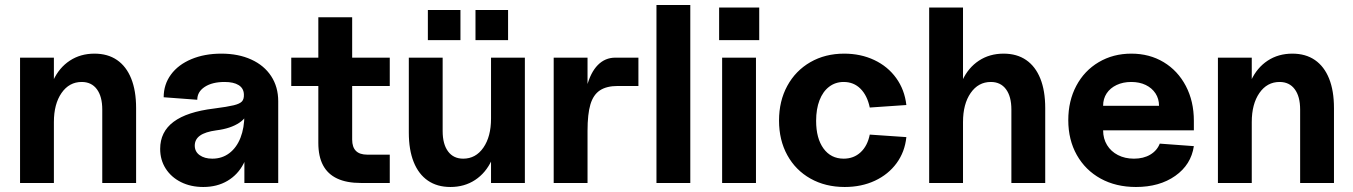

<svg xmlns="http://www.w3.org/2000/svg" viewBox="-20 -730 5398 766"><path d="M306 -403Q256 -403 225.5 -359Q195 -315 195 -243L169 -293Q169 -359 192.5 -409.5Q216 -460 258.5 -488Q301 -516 357 -516Q410 -516 447 -490.5Q484 -465 503.5 -416.5Q523 -368 523 -299V0H388V-293Q388 -345 366.5 -374Q345 -403 306 -403ZM60 -500H195V0H60Z M619 -136Q619 -204 672.5 -244Q726 -284 834 -297Q888 -304 912.5 -310Q937 -316 945.5 -325.5Q954 -335 953 -354Q952 -378 932 -390.5Q912 -403 876 -403Q827 -403 797 -383.5Q767 -364 767 -332L633 -342Q633 -393 662 -432.5Q691 -472 743.5 -494Q796 -516 863 -516Q931 -516 982.5 -492.5Q1034 -469 1062 -426Q1090 -383 1090 -326V0H955V-141L975 -180Q975 -122 952 -77.5Q929 -33 887.5 -8.5Q846 16 791 16Q741 16 702 -3.5Q663 -23 641 -57.5Q619 -92 619 -136ZM955 -273V-318L970 -298Q970 -264 935 -240.5Q900 -217 843 -210Q799 -204 778 -189Q757 -174 757 -149Q757 -125 776.5 -111Q796 -97 827 -97Q866 -97 895 -119Q924 -141 939.5 -180.5Q955 -220 955 -273Z M1250 -160V-661H1385V-173Q1385 -143 1400 -128Q1415 -113 1445 -113H1535V0H1420Q1362.9 0 1325.3 -17.7Q1287.6 -35.3 1268.8 -70.7Q1250 -106 1250 -160ZM1142 -500H1535V-387H1142Z M1611 -201V-500H1746V-207Q1746 -155 1767.5 -126Q1789 -97 1828 -97Q1878 -97 1908.5 -141Q1939 -185 1939 -257L1965 -207Q1965 -141 1941.5 -90.5Q1918 -40 1875.5 -12Q1833 16 1777 16Q1724 16 1687 -9.5Q1650 -35 1630.5 -83.5Q1611 -132 1611 -201ZM1939 -500H2074V0H1939ZM1877 -690H2007V-570H1877ZM1687 -690H1817V-570H1687Z M2189 -500H2324V-314L2306 -245Q2306 -327 2321 -384Q2336 -441 2365 -470.5Q2394 -500 2435 -500H2527V-387H2445Q2400 -387 2373.5 -369.5Q2347 -352 2335.5 -313.5Q2324 -275 2324 -208V0H2189Z M2599 -710H2734V0H2599Z M2861 -500H2996V0H2861ZM2849 -700H3009V-570H2849Z M3088 -249Q3088 -327 3121 -387.5Q3154 -448 3213 -482Q3272 -516 3348 -516Q3414 -516 3468 -490.5Q3522 -465 3555.5 -418.5Q3589 -372 3596 -311L3450 -301Q3440 -349 3413 -376Q3386 -403 3346 -403Q3313 -403 3288 -384Q3263 -365 3249.5 -330Q3236 -295 3236 -248Q3236 -178 3265.5 -137.5Q3295 -97 3346 -97Q3386 -97 3413.5 -122.5Q3441 -148 3450 -193L3596 -183Q3590 -124 3557 -79Q3524 -34 3470.5 -9Q3417 16 3350 16Q3273 16 3213.5 -17.5Q3154 -51 3121 -111Q3088 -171 3088 -249Z M3933 -403Q3883 -403 3852.5 -359Q3822 -315 3822 -243L3796 -293Q3796 -359 3819.5 -409.5Q3843 -460 3885.5 -488Q3928 -516 3984 -516Q4037 -516 4074 -490.5Q4111 -465 4130.5 -416.5Q4150 -368 4150 -299V0H4015V-293Q4015 -345 3993.5 -374Q3972 -403 3933 -403ZM3687 -700H3822V0H3687Z M4242 -250.7Q4242 -327.4 4274 -387.7Q4306 -448 4363.5 -482Q4421 -516 4493.5 -516Q4566 -516 4622.5 -482Q4679 -448 4711 -387Q4743 -326 4743 -248V-210H4381Q4381 -176.7 4396.7 -151.2Q4412.3 -125.7 4440.1 -111.4Q4468 -97 4504 -97Q4542 -97 4569 -113Q4596 -129 4607 -157L4743 -147Q4732 -73 4669 -28.5Q4606 16 4512 16Q4432 16 4371.1 -17.5Q4310.3 -51 4276.1 -111.5Q4242 -172 4242 -250.7ZM4493.2 -403Q4460.4 -403 4434.8 -390.9Q4409.2 -378.8 4395.1 -357.5Q4381 -336.2 4381 -308H4604Q4604 -336 4589.9 -357.5Q4575.8 -378.9 4550.9 -391Q4526 -403 4493.2 -403Z M5085 -403Q5035 -403 5004.5 -359Q4974 -315 4974 -243L4948 -293Q4948 -359 4971.5 -409.5Q4995 -460 5037.5 -488Q5080 -516 5136 -516Q5189 -516 5226 -490.5Q5263 -465 5282.5 -416.5Q5302 -368 5302 -299V0H5167V-293Q5167 -345 5145.5 -374Q5124 -403 5085 -403ZM4839 -500H4974V0H4839Z"/></svg>

Font: Uncut Sans Variable
Style: Regular
Weight: 400
Designer: Kasper Nordkvist
Foundry: UNCUT.wtf
Version: Version 1.303;Glyphs 3.1.2 (3151)